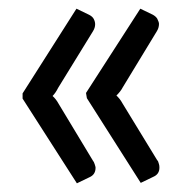

<svg xmlns="http://www.w3.org/2000/svg" viewBox="-20 -486 424 442"><path d="M32 -271 156 -466 185 -452Q193 -448 196 -442Q199 -436 199 -430Q199 -422 194 -414L114 -284Q108 -272 101 -265Q109 -258 115 -247L194 -116Q196 -114 198 -108Q200 -102 200 -100Q200 -84 186 -78L157 -64L32 -259ZM178 -272 303 -466 332 -452Q339 -448 342 -443Q346 -435 346 -431Q346 -422 341 -414L262 -284Q258 -276 248 -266Q256 -259 262 -248L342 -117Q344 -116 346 -108Q347 -105 347 -100Q347 -85 333 -79L304 -65L180 -260Z"/></svg>

Font: Aleo
Style: Regular
Weight: 400
Designer: Alessio Laiso
Version: Version 1.1